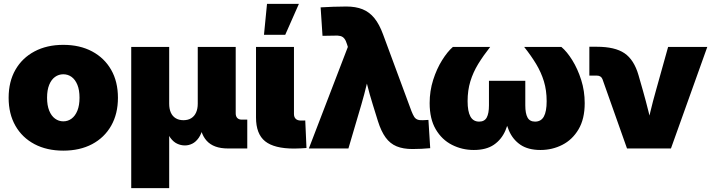

<svg xmlns="http://www.w3.org/2000/svg" viewBox="-20 -764 3660 988"><path d="M305.7 11.2Q221.2 11.2 157.7 -22.2Q94.2 -55.7 59.3 -116.9Q24.4 -178.2 24.4 -260.7Q24.4 -343.8 59.3 -404.8Q94.2 -465.8 157.7 -499.5Q221.2 -533.2 305.7 -533.2Q390.6 -533.2 453.9 -499.5Q517.1 -465.8 552 -404.8Q586.9 -343.8 586.9 -260.7Q586.9 -178.2 552 -116.9Q517.1 -55.7 453.9 -22.2Q390.6 11.2 305.7 11.2ZM305.7 -139.6Q329.6 -139.6 348.4 -153.6Q367.2 -167.5 378.2 -194.6Q389.2 -221.7 389.2 -261.2Q389.2 -300.8 378.2 -327.6Q367.2 -354.5 348.4 -368.2Q329.6 -381.8 305.7 -381.8Q282.2 -381.8 263.2 -368.2Q244.1 -354.5 233.2 -327.6Q222.2 -300.8 222.2 -261.2Q222.2 -221.7 233.2 -194.6Q244.1 -167.5 263.2 -153.6Q282.2 -139.6 305.7 -139.6Z M655.3 204.1V-522.5H850.6V-230.5Q850.6 -204.1 858.9 -185.1Q867.2 -166 883.8 -155.8Q900.4 -145.5 923.8 -145.5Q947.8 -145.5 964.1 -155.8Q980.5 -166 989 -185.1Q997.6 -204.1 997.6 -230.5V-522.5H1192.9V-180.7Q1192.9 -165.5 1200.9 -157Q1209 -148.4 1224.1 -148.4H1252.4V0H1152.8Q1079.1 0 1043.2 -40Q1007.3 -80.1 1007.3 -154.3V-203.6H1034.7Q1034.7 -148.9 1026.1 -112.5Q1017.6 -76.2 1002.7 -54.9Q987.8 -33.7 969.5 -24.7Q951.2 -15.6 931.6 -15.6Q910.6 -15.6 891.4 -24.7Q872.1 -33.7 856.7 -54.9Q841.3 -76.2 832.3 -112.5Q823.2 -148.9 823.2 -203.6H850.6V204.1Z M1493.7 0.5Q1391.1 0.5 1344.2 -37.1Q1297.4 -74.7 1297.4 -159.2V-522.5H1492.7V-177.7Q1492.7 -161.1 1502 -152.3Q1511.2 -143.6 1528.8 -143.6Q1535.2 -143.6 1540.8 -143.8Q1546.4 -144 1550.8 -144L1557.1 -2.4Q1543.5 -1.5 1527.6 -0.5Q1511.7 0.5 1493.7 0.5ZM1338.4 -585 1354 -744.1H1518.1L1447.8 -585Z M1569.3 0 1770 -522.5 1765.6 -536.6Q1760.3 -554.7 1752.4 -564.9Q1744.6 -575.2 1731.9 -578.6Q1719.2 -582 1698.7 -580.6L1639.6 -579.6L1629.9 -726.1Q1660.2 -728 1694.6 -729.2Q1729 -730.5 1761.7 -730.5Q1810.5 -730.5 1845.7 -716.3Q1880.9 -702.1 1906.5 -670.7Q1932.1 -639.2 1951.2 -586.9L2097.2 -192.4Q2104.5 -173.8 2111.1 -163.3Q2117.7 -152.8 2128.4 -148.7Q2139.2 -144.5 2157.2 -145.5L2184.6 -147L2193.8 -1.5Q2172.9 0.5 2149.2 1.7Q2125.5 2.9 2102.1 2.9Q2054.7 2.9 2021 -11Q1987.3 -24.9 1964.4 -56.4Q1941.4 -87.9 1924.8 -140.6L1898.4 -225.6Q1881.8 -278.3 1868.4 -332.3Q1855 -386.2 1842.3 -442.4H1893.6Q1880.4 -386.2 1867.7 -332.5Q1855 -278.8 1839.4 -225.6L1772.9 0Z M2418 7.8Q2357.9 7.8 2305.9 -18.6Q2253.9 -44.9 2222.4 -98.4Q2190.9 -151.9 2190.9 -233.4Q2190.9 -295.9 2209 -352.8Q2227.1 -409.7 2254.9 -454.1Q2282.7 -498.5 2310.5 -522.5H2502.4Q2467.3 -478 2440.9 -435.1Q2414.6 -392.1 2400.4 -345.5Q2386.2 -298.8 2386.2 -243.7Q2386.2 -190.9 2400.6 -164.6Q2415 -138.2 2445.8 -138.2Q2473.1 -138.2 2484.6 -159.2Q2496.1 -180.2 2496.1 -222.2V-348.1H2683.1V-222.2Q2683.1 -180.2 2694.6 -159.2Q2706.1 -138.2 2733.4 -138.2Q2764.2 -138.2 2778.6 -164.3Q2793 -190.4 2793 -243.2Q2793 -299.3 2778.8 -345.7Q2764.6 -392.1 2738.5 -435.3Q2712.4 -478.5 2677.2 -522.5H2868.7Q2897.5 -498.5 2925 -454.1Q2952.6 -409.7 2970.7 -352.8Q2988.8 -295.9 2988.8 -233.4Q2988.8 -151.9 2957 -98.4Q2925.3 -44.9 2873.5 -18.6Q2821.8 7.8 2761.2 7.8Q2697.8 7.8 2658.2 -19Q2618.7 -45.9 2598.9 -92Q2579.1 -138.2 2574.7 -196.3H2604.5Q2600.6 -138.2 2580.6 -92Q2560.5 -45.9 2521.2 -19Q2481.9 7.8 2418 7.8Z M3206.5 0 3080.1 -356.9Q3076.7 -365.7 3069.3 -370.4Q3062 -375 3050.8 -375H3012.7V-523.4H3051.3Q3144.5 -523.4 3193.6 -490Q3242.7 -456.5 3265.6 -377.4L3288.6 -296.9Q3303.7 -243.7 3317.1 -189.7Q3330.6 -135.7 3344.2 -80.1H3301.3Q3314 -135.7 3326.9 -189.7Q3339.8 -243.7 3355 -296.9L3418 -522.5H3619.6L3432.6 0Z"/></svg>

Font: Inter 28pt Black
Style: Regular
Weight: 900
Designer: Rasmus Andersson
Foundry: rsms
Version: Version 4.001;git-66647c0bb